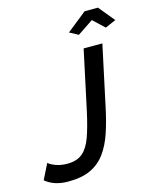

<svg xmlns="http://www.w3.org/2000/svg" viewBox="-174 -1006 906 1109"><g transform="rotate(-15 278.5 -452.0)"><path d="M96 11Q11 11 -41 -33L5 -125Q17 -113 47 -101.5Q77 -90 117 -90Q175 -90 208.5 -119Q242 -148 262.5 -205.5Q283 -263 302 -349L379 -709H491L414 -349Q397 -268 375 -202Q353 -136 318.5 -88Q284 -40 230.5 -14.5Q177 11 96 11ZM321 -820 440 -915H520L598 -820L534 -792L467 -855L373 -792Z"/></g></svg>

Font: Raleway SemiBold
Style: Italic
Weight: 600
Italic angle: -12°
Designer: Matt McInerney, Pablo Impallari, Rodrigo Fuenzalida
Foundry: Matt McInerney, Pablo Impallari, Rodrigo Fuenzalida
Version: Version 4.026